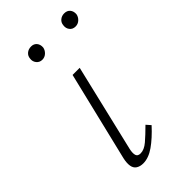

<svg xmlns="http://www.w3.org/2000/svg" viewBox="-192 -647 706 706"><g transform="rotate(-45 161.5 -294.0)"><path d="M109 4Q93 4 82 -3Q71 -10 68.5 -25Q66 -40 71 -62L155 -410H192L111 -69Q107 -51 110 -40Q113 -29 128 -29Q147 -29 167.5 -46.5Q188 -64 215 -91L230 -74Q197 -38 167 -17Q137 4 109 4ZM116 -528Q102 -528 93.5 -538.5Q85 -549 87 -563Q88 -576 97.5 -584Q107 -592 121 -592Q135 -592 143 -582.5Q151 -573 150 -558Q148 -546 138.5 -537Q129 -528 116 -528ZM289 -528Q274 -528 266 -538.5Q258 -549 260 -563Q261 -576 270.5 -584Q280 -592 293 -592Q308 -592 316 -582.5Q324 -573 323 -558Q321 -546 311.5 -537Q302 -528 289 -528Z"/></g></svg>

Font: Ysabeau ExtraLight
Style: Italic
Weight: 250
Italic angle: -12°
Version: Version 2.000;gftools[0.9.27.dev2+g8671c4b]